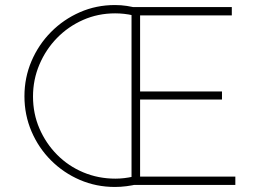

<svg xmlns="http://www.w3.org/2000/svg" viewBox="-20 -734 1050 762"><path d="M508 -673Q491 -677 473 -679Q455 -681 437 -681Q369 -681 310 -655Q251 -629 206.5 -583.5Q162 -538 136.5 -478Q111 -418 111 -351Q111 -283 136.5 -224Q162 -165 206.5 -120Q251 -75 310.5 -50Q370 -25 438 -25Q472 -25 508 -33L526 -3Q505 2 482 5Q459 8 436 8Q362 8 297 -20Q232 -48 182.5 -97.5Q133 -147 105 -212.5Q77 -278 77 -352Q77 -426 105 -491.5Q133 -557 182.5 -607Q232 -657 297 -685.5Q362 -714 436 -714Q461 -714 483.5 -710.5Q506 -707 528 -701ZM502 -706H900V-673H536V-371H861V-339H536V-33H914V0H502Z"/></svg>

Font: Josefin Sans Thin ExtraLight
Style: Regular
Weight: 250
Version: Version 2.001